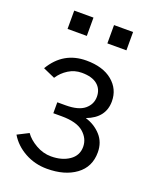

<svg xmlns="http://www.w3.org/2000/svg" viewBox="-143 -833 754 934"><g transform="rotate(20 234.0 -366.5)"><path d="M77.1 -656.2V-751H176.8V-656.2ZM283.2 -656.2V-751H381.8V-656.2ZM19.5 -87.9 77.1 -117.2Q96.7 -88.9 134.3 -67.4Q171.9 -45.9 212.9 -45.9Q269.5 -45.9 307.1 -71.8Q344.7 -97.7 344.7 -142.6Q344.7 -185.5 309.1 -216.3Q273.4 -247.1 195.3 -247.1H152.3V-303.7H195.3Q261.7 -303.7 293 -329.6Q324.2 -355.5 324.2 -394.5Q324.2 -433.6 296.9 -456.5Q269.5 -479.5 215.8 -479.5Q178.7 -479.5 147.5 -460Q116.2 -440.4 96.7 -410.2L35.2 -437.5Q97.7 -543 216.8 -543Q302.7 -543 351.6 -502.4Q400.4 -461.9 400.4 -398.4Q400.4 -313.5 309.6 -279.3L310.5 -278.3Q356.4 -264.6 388.7 -229.5Q420.9 -194.3 420.9 -141.6Q420.9 -66.4 363.8 -24.4Q306.6 17.6 214.8 17.6Q152.3 17.6 100.1 -11.2Q47.9 -40 19.5 -87.9Z"/></g></svg>

Font: Gothic A1
Style: Regular
Weight: 400
Designer: HanYang I&C Co.,Ltd.
Foundry: HanYang I&C Co.,Ltd.
Version: Version 2.50